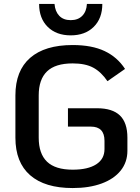

<svg xmlns="http://www.w3.org/2000/svg" viewBox="-20 -940 711 972"><path d="M58 -243V-457Q58 -582 132.5 -647Q207 -712 348 -712Q445 -712 509.5 -681.5Q574 -651 613 -591L524 -529Q492 -576 452 -597.5Q412 -619 348 -619Q260 -619 218 -578.5Q176 -538 176 -457V-243Q176 -162 218 -121.5Q260 -81 348 -81Q425 -81 467 -108Q509 -135 509 -185V-227Q509 -299 440 -299H324V-392H471Q549 -392 587 -355.5Q625 -319 625 -243V-177Q625 -119 591 -76.5Q557 -34 494.5 -11Q432 12 348 12Q207 12 132.5 -53Q58 -118 58 -243ZM178 -920H256Q259 -882 280 -860Q301 -838 338 -838Q375 -838 396.5 -860Q418 -882 420 -920H498Q498 -847 454.5 -804Q411 -761 338 -761Q265 -761 221.5 -804Q178 -847 178 -920Z"/></svg>

Font: KoHo SemiBold
Style: Regular
Weight: 600
Designer: Cadson Demak & Katatrad Team
Foundry: Cadson Demak Co.,Ltd.
Version: Version 1.000; ttfautohint (v1.6)